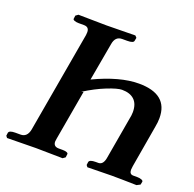

<svg xmlns="http://www.w3.org/2000/svg" viewBox="-116 -767 897 887"><g transform="rotate(20 332.0 -323.0)"><path d="M267.1 -319.8 224.1 -74.2Q222.2 -64.5 222.2 -60.1Q222.2 -35.2 249 -35.2H268.1Q280.8 -35.2 288.6 -32Q296.4 -28.8 294.9 -22.9L293 -7.8L280.8 1Q189 -1 149.9 -1L7.8 1L1 -7.8L2.9 -22.9Q5.9 -35.2 35.2 -35.2H61Q93.3 -35.2 101.1 -74.2L188 -570.8Q189 -576.7 189 -585Q189 -610.8 163.1 -610.8H137.2Q124.5 -610.8 116 -614.3Q107.4 -617.7 108.9 -623L110.8 -638.2L123 -647Q222.2 -645 261.2 -645L402.8 -647L411.1 -638.2L408.2 -623Q406.7 -610.8 376 -610.8H351.1Q317.4 -610.8 311 -570.8L277.8 -384.8Q401.9 -443.8 495.1 -443.8Q638.2 -443.8 638.2 -326.2Q638.2 -305.7 633.8 -283.2L598.1 -75.2Q596.2 -61.5 596.2 -57.1Q596.2 -35.2 615.2 -35.2H634.8Q647 -35.2 655.8 -31.7Q664.6 -28.3 664.1 -22.9L661.1 -7.8L644 1Q563 -1 521 -1L402.8 1L396 -7.8L397.9 -22.9Q400.9 -35.2 430.2 -35.2H443.8Q468.3 -35.2 474.1 -75.2L508.8 -274.9Q513.2 -294.9 513.2 -310.1Q513.2 -350.1 491.9 -370.1Q470.7 -390.1 431.2 -390.1Q409.7 -390.1 359.9 -370.4Q310.1 -350.6 256.8 -316.9Z"/></g></svg>

Font: Linux Libertine G
Style: Semibold Italic
Weight: 600
Italic angle: -11.5°
Designer: Philipp H. Poll
Foundry: Philipp H. Poll
Version: Version 5.1.1